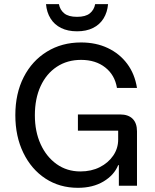

<svg xmlns="http://www.w3.org/2000/svg" viewBox="-20 -888 743 918"><path d="M352.5 10Q265 10 197.5 -34.2Q130 -78.3 91.7 -157.1Q53.3 -235.8 53.3 -337.5Q53.3 -440.8 93.3 -519.2Q133.3 -597.5 204.6 -641.2Q275.8 -685 367.5 -685Q439.2 -685 495.4 -658.3Q551.7 -631.7 587.9 -583.3Q624.2 -535 635 -467.5H539.2Q529.2 -529.2 483.3 -565.4Q437.5 -601.7 367.5 -601.7Q301.7 -601.7 251.7 -568.8Q201.7 -535.8 174.2 -476.2Q146.7 -416.7 146.7 -336.7Q146.7 -259.2 174.2 -198.8Q201.7 -138.3 250.8 -103.3Q300 -68.3 364.2 -68.3Q416.7 -68.3 457.1 -88.8Q497.5 -109.2 521.2 -143.8Q545 -178.3 545 -220.8V-263.3H352.5V-340.8H554.2Q593.3 -340.8 614.2 -320Q635 -299.2 635 -260V0H548.3V-98.3H545Q525.8 -50.8 475 -20.4Q424.2 10 352.5 10ZM348.3 -738.3Q304.2 -738.3 272.1 -754.2Q240 -770 221.7 -799.6Q203.3 -829.2 200 -868.3H261.7Q266.7 -840.8 287.1 -824.2Q307.5 -807.5 348.3 -807.5Q389.2 -807.5 409.6 -824.2Q430 -840.8 435 -868.3H496.7Q493.3 -829.2 475 -799.6Q456.7 -770 424.6 -754.2Q392.5 -738.3 348.3 -738.3Z"/></svg>

Font: Funnel Sans
Style: Regular
Weight: 400
Designer: NORD ID, Kristian Moeller
Foundry: Dicotype
Version: Version 1.000